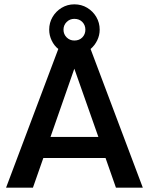

<svg xmlns="http://www.w3.org/2000/svg" viewBox="-20 -866 687 886"><path d="M8 0 249 -640Q230 -655 218.5 -679Q207 -703 207 -729Q207 -761 222.5 -787.5Q238 -814 264.5 -830Q291 -846 323 -846Q356 -846 382.5 -830Q409 -814 424.5 -787.5Q440 -761 440 -729Q440 -703 428.5 -679.5Q417 -656 398 -640L639 0H515L467 -137H180L132 0ZM213 -234H434L323 -549ZM323 -679Q346 -679 360 -693.5Q374 -708 374 -729Q374 -750 360 -764.5Q346 -779 323 -779Q302 -779 287.5 -764.5Q273 -750 273 -729Q273 -708 287.5 -693.5Q302 -679 323 -679Z"/></svg>

Font: Atkinson Hyperlegible Next Medium
Style: Regular
Weight: 500
Designer: Elliott Scott, Megan Eiswerth, Linus Boman, Theodore Petrosky, Letters from Sweden
Foundry: Applied Design Works, Letters from Sweden
Version: Version 2.001